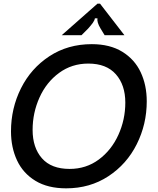

<svg xmlns="http://www.w3.org/2000/svg" viewBox="-20 -1016 861 1048"><path d="M40 -299Q40 -425 94.5 -534Q149 -643 249.5 -709Q350 -775 481 -775Q580 -775 647.5 -733.5Q715 -692 748 -621.5Q781 -551 781 -463Q781 -338 726.5 -229Q672 -120 571.5 -54Q471 12 341 12Q241 12 173.5 -29Q106 -70 73 -140.5Q40 -211 40 -299ZM664 -456Q664 -552 612.5 -610.5Q561 -669 462 -669Q372 -669 302.5 -618Q233 -567 195.5 -483.5Q158 -400 158 -307Q158 -210 209 -152Q260 -94 360 -94Q450 -94 519 -145Q588 -196 626 -279.5Q664 -363 664 -456ZM317 -824 512 -996H526L659 -824H551L529 -860Q508 -895 512 -916H498Q496 -904 486.5 -891Q477 -878 461 -860L425 -824Z"/></svg>

Font: Open Sauce Sans Medium Italic
Style: Regular
Weight: 500
Italic angle: -10°
Designer: Alfredo Marco Pradil
Foundry: Creative Sauce Fz LLC
Version: Version 1.477